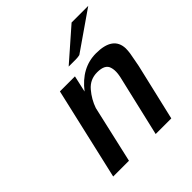

<svg xmlns="http://www.w3.org/2000/svg" viewBox="-182 -800 930 930"><g transform="rotate(-45 282.5 -335.0)"><path d="M290 -529 451 -670H565L366 -532Q352 -529 339 -529ZM66 0 175 -474H278L259 -389Q330 -481 429 -481Q545 -481 548 -396Q548 -380 545.5 -363.5Q543 -347 538.5 -325.5Q534 -304 532 -291Q486 -97 464 0H357L431 -317L434 -335Q437 -361 431 -379Q422 -412 368 -412Q319 -412 287.5 -375Q256 -338 241 -294L174 0Z"/></g></svg>

Font: Coval
Style: Medium Italic
Weight: 500
Foundry: Context Ltd
Version: Version 001.000